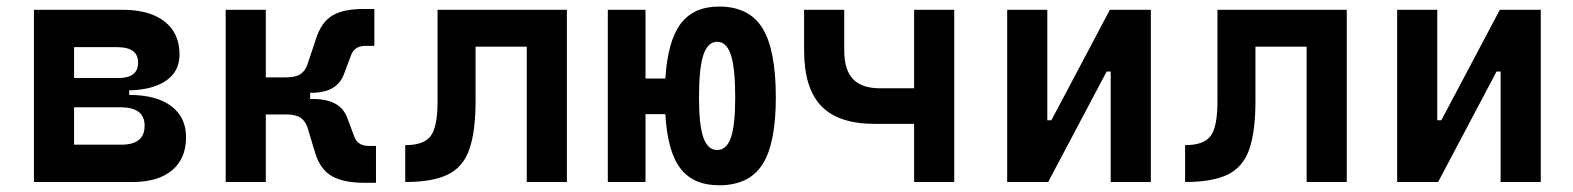

<svg xmlns="http://www.w3.org/2000/svg" viewBox="-20 -547 4728 577"><path d="M82 0V-517.6H347.7Q429.7 -517.6 474.6 -482.4Q519.5 -447.3 519.5 -382.8Q519.5 -333 480 -305.2Q440.4 -277.3 368.2 -275.4V-261.7Q449.7 -261.7 494.4 -228.3Q539.1 -194.8 539.1 -134.8Q539.1 -70.3 497.1 -35.2Q455.1 0 377.9 0ZM202.6 -112.3H345.7Q414.6 -112.3 414.6 -169.4Q414.6 -224.6 342.3 -224.6H202.6ZM202.6 -312.5H335.9Q395 -312.5 395 -358.9Q395 -405.3 332.5 -405.3H202.6Z M658.2 0V-517.6H778.8V-314.5H839.8Q868.7 -314.5 883.3 -324.5Q897.9 -334.5 904.3 -354.5L930.7 -433.6Q946.8 -481.4 979.5 -500.7Q1012.2 -520 1071.3 -520H1105V-409.2H1079.1Q1045.9 -409.2 1035.6 -382.8L1014.2 -325.7Q994.1 -268.1 915.5 -268.1H912.1V-249.5H920.4Q1003.9 -249.5 1023.9 -191.9L1045.4 -134.8Q1055.7 -108.4 1088.9 -108.4H1109.9V2.4H1076.2Q1013.7 2.4 978.5 -17.1Q943.4 -36.6 928.2 -84L904.3 -163.1Q897.9 -183.1 883.3 -193.1Q868.7 -203.1 839.8 -203.1H778.8V0Z M1197.8 0V-110.8Q1253.9 -110.8 1274.4 -138.4Q1294.9 -166 1294.9 -241.2V-517.6H1683.6V0H1563V-406.7H1409.2V-244.6Q1409.2 -150.4 1390.1 -97.2Q1371.1 -43.9 1325 -22Q1278.8 0 1197.8 0Z M2141.1 9.8Q2063.5 9.8 2024.7 -41Q1985.8 -91.8 1979.5 -204.1H1919.9V0H1806.6V-517.6H1919.9V-311H1979.5Q1986.8 -424.3 2025.6 -475.8Q2064.5 -527.3 2141.1 -527.3Q2231 -527.3 2271.2 -462.6Q2311.5 -397.9 2311.5 -253.9Q2311.5 -115.2 2271.2 -52.7Q2231 9.8 2141.1 9.8ZM2135.3 -96.2Q2163.6 -96.2 2176.5 -133.5Q2189.5 -170.9 2189.5 -253.9Q2189.5 -342.3 2176.5 -381.8Q2163.6 -421.4 2135.3 -421.4Q2106.9 -421.4 2093.8 -381.8Q2080.6 -342.3 2080.6 -253.9Q2080.6 -170.9 2093.8 -133.5Q2106.9 -96.2 2135.3 -96.2Z M2608.4 -174.8Q2499.5 -174.8 2448 -228.5Q2396.5 -282.2 2396.5 -395.5V-517.6H2517.1V-395.5Q2517.1 -336.9 2543.5 -309.3Q2569.8 -281.7 2624.5 -281.7H2727.1V-517.6H2847.7V0H2727.1V-174.8Z M3006.8 0V-517.6H3127.4V-185.5H3139.6L3315.4 -517.6H3438.5V0H3317.9V-332H3305.7L3129.9 0Z M3541.5 0V-110.8Q3597.7 -110.8 3618.2 -138.4Q3638.7 -166 3638.7 -241.2V-517.6H4027.3V0H3906.7V-406.7H3752.9V-244.6Q3752.9 -150.4 3733.9 -97.2Q3714.8 -43.9 3668.7 -22Q3622.6 0 3541.5 0Z M4178.7 0V-517.6H4299.3V-185.5H4311.5L4487.3 -517.6H4610.4V0H4489.7V-332H4477.5L4301.8 0Z"/></svg>

Font: CaskaydiaCove NFP SemiBold
Style: Regular
Weight: 600
Designer: Aaron Bell
Foundry: Saja Typeworks
Version: Version 2111.001; VTT 6.35;Nerd Fonts 3.1.1